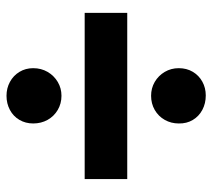

<svg xmlns="http://www.w3.org/2000/svg" viewBox="-51 -603 652 590"><g transform="rotate(90 275.0 -308.0)"><path d="M189.5 -531.2Q189.5 -555.7 200.7 -574.5Q211.9 -593.3 231 -603.8Q250 -614.3 273.4 -614.3Q297.9 -614.3 317.6 -603.8Q337.4 -593.3 348.6 -574.5Q359.9 -555.7 359.4 -531.2Q359.4 -507.8 348.4 -488.3Q337.4 -468.8 317.9 -457.5Q298.3 -446.3 274.4 -446.3Q251 -446.3 231.7 -457.5Q212.4 -468.8 200.9 -488.3Q189.5 -507.8 189.5 -531.2ZM189.5 -84Q189.5 -108.4 200.9 -128.2Q212.4 -147.9 231.7 -159.4Q251 -170.9 274.4 -170.9Q298.3 -170.9 317.9 -159.4Q337.4 -147.9 348.4 -128.2Q359.4 -108.4 359.4 -84Q359.4 -60.5 348.4 -41.7Q337.4 -22.9 317.9 -12.5Q298.3 -2 274.4 -2Q251 -2 231.7 -12.5Q212.4 -22.9 200.9 -41.7Q189.5 -60.5 189.5 -84ZM19.5 -373H530.3V-242.2H19.5Z"/></g></svg>

Font: Reddit Sans Vanilla ExtraBold
Style: Regular
Weight: 800
Designer: Stephen Hutchings
Foundry: Reddit
Version: Version 1.013